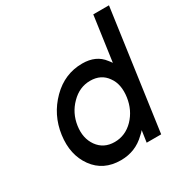

<svg xmlns="http://www.w3.org/2000/svg" viewBox="-165 -831 936 975"><g transform="rotate(-30 303.5 -344.0)"><path d="M332 -416Q269 -416 221 -367Q173 -319 163 -250Q153 -181 187 -133Q222 -84 286 -84Q349 -84 396 -132Q419 -156 433 -185.5Q447 -215 452 -250Q457 -285 451.5 -315Q446 -345 429 -368Q396 -416 332 -416ZM341 -512Q422 -512 463 -457Q467 -452 471 -447Q475 -442 478 -437L515 -700H607L509 0H424L434 -68Q429 -62 424 -57Q419 -52 413 -47Q353 12 267 12Q165 12 110 -64Q55 -140 70 -250Q85 -359 162 -436Q238 -512 341 -512Z"/></g></svg>

Font: Unageo
Style: Medium-Italic
Weight: 500
Designer: Richard Sepsi
Foundry: Richard Sepsi
Version: Version 2.000